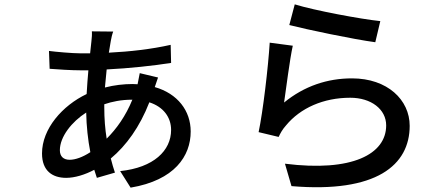

<svg xmlns="http://www.w3.org/2000/svg" viewBox="-20 -813 2040 882"><path d="M706 -457 622 -477 612 -426 589 -427C549 -427 504 -422 462 -411L470 -494C572 -499 685 -511 766 -524L764 -607C675 -587 578 -576 480 -571L489 -625C492 -641 495 -655 500 -668L402 -669C403 -658 402 -638 400 -624L394 -568H349C313 -568 234 -575 205 -579L208 -497C243 -494 310 -490 349 -490H386C383 -456 380 -419 378 -381C267 -328 173 -222 173 -108C173 -27 222 4 284 4C323 4 370 -10 413 -33L425 4L508 -20C501 -40 495 -62 489 -85C560 -144 622 -230 666 -343C731 -322 766 -274 766 -216C766 -121 686 -43 532 -27L580 49C782 15 856 -96 856 -209C856 -304 796 -383 691 -413ZM588 -355C557 -279 515 -221 470 -176C463 -219 459 -267 459 -321V-334C494 -346 537 -355 586 -355ZM395 -114C360 -91 326 -79 300 -79C272 -79 255 -94 255 -123C255 -185 310 -254 376 -296C377 -234 384 -170 395 -114Z M1334 -793 1309 -698C1386 -678 1606 -632 1704 -619L1727 -716C1639 -725 1424 -765 1334 -793ZM1325 -603 1219 -617C1212 -504 1188 -300 1168 -206L1260 -184C1268 -201 1277 -218 1294 -237C1360 -317 1466 -364 1589 -364C1685 -364 1754 -311 1754 -237C1754 -105 1598 -22 1289 -61L1319 42C1710 75 1862 -55 1862 -235C1862 -354 1760 -453 1597 -453C1484 -453 1378 -418 1285 -342C1294 -403 1311 -540 1325 -603Z"/></svg>

Font: Noto Sans TC Medium
Style: Regular
Weight: 500
Designer: Ryoko NISHIZUKA 西塚涼子 (kana, bopomofo & ideographs); Paul D. Hunt (Latin, Greek & Cyrillic); Sandoll Communications 산돌커뮤니
Foundry: Adobe
Version: Version 2.004;hotconv 1.0.118;makeotfexe 2.5.65603